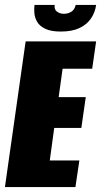

<svg xmlns="http://www.w3.org/2000/svg" viewBox="-30 -759 410 779"><path d="M-10 0 74 -591H360L344 -480H224L208 -365H318L300 -240H190L172 -108H292L276 0ZM217 -631Q177 -631 154 -642Q131 -653 121 -670Q111 -687 109.5 -705.5Q108 -724 110 -739H192Q189 -721 201 -712Q213 -703 229 -703Q246 -703 259.5 -711.5Q273 -720 277 -739H360Q356 -709 339.5 -684.5Q323 -660 293 -645.5Q263 -631 217 -631Z"/></svg>

Font: Alumni Sans Black
Style: Italic
Weight: 900
Italic angle: -8°
Version: Version 1.016